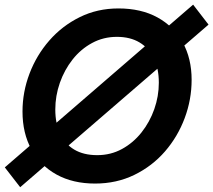

<svg xmlns="http://www.w3.org/2000/svg" viewBox="-24 -767 909 819"><path d="M62.1 31.6 -3.5 -53 799.8 -747.2 865.5 -662ZM381.6 16Q286.8 16 217.4 -22.3Q148 -60.6 110 -129.7Q72 -198.7 72 -291.2Q72 -374.4 101.9 -453.1Q131.8 -531.8 186.5 -594.3Q241.2 -656.9 316.2 -693.9Q391.1 -731 481.2 -731Q577.9 -731 647.7 -692.7Q717.4 -654.4 755.4 -586Q793.4 -517.6 793.4 -426.4Q793.4 -342.5 763.8 -263.2Q734.2 -183.9 679.7 -121Q625.1 -58.1 549.2 -21.1Q473.2 16 381.6 16ZM390.8 -105.2Q448.4 -105.2 496.3 -131.4Q544.2 -157.5 579.4 -201.8Q614.6 -246.1 634.1 -301.3Q653.5 -356.6 653.5 -414.2Q653.5 -474.7 632.2 -518.5Q610.9 -562.3 571.1 -586Q531.4 -609.8 474.6 -609.8Q417 -609.8 368.8 -583.6Q320.5 -557.5 285.6 -513.2Q250.7 -468.9 231.3 -413.7Q211.9 -358.4 211.9 -300.1Q211.9 -239.6 232.5 -196Q253.2 -152.5 292.9 -128.8Q332.7 -105.2 390.8 -105.2Z"/></svg>

Font: Wix Madefor Text
Style: Italic
Weight: 400
Italic angle: -12°
Designer: Dalton Maag Ltd
Foundry: Dalton Maag Ltd
Version: Version 3.100